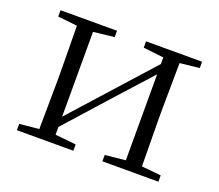

<svg xmlns="http://www.w3.org/2000/svg" viewBox="-92 -641 879 770"><g transform="rotate(20 347.5 -256.0)"><path d="M649 -512V-485L566 -476L564 -285V-227L566 -35L649 -27V0H410V-27L497 -36V-403L357 -248L197 -69V-36L286 -27V0H45V-27L128 -35L130 -227V-285L128 -476L45 -485V-512H286V-485L197 -475V-113L497 -447V-475L410 -485V-512Z"/></g></svg>

Font: GL-CurulMinamoto Light
Style: Regular
Weight: 300
Designer: Eunice (kana); Ryoko NISHIZUKA 西塚涼子 (ideographs); Frank Grießhammer (Latin, Greek & Cyrillic); Wenlong ZHANG
Foundry: Gutenberg Labo; Adobe
Version: Version 1.002